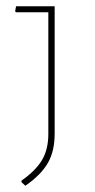

<svg xmlns="http://www.w3.org/2000/svg" viewBox="-20 -511 301 607"><path d="M152.8 -88.9Q152.8 -33.7 131.8 3.4Q109.9 42 60.1 76.2L47.9 64.9V60.1Q93.3 28.3 113.3 -5.9Q132.8 -39.1 132.8 -87.9V-472.2H30.8L27.8 -475.1L30.8 -491.2H152.8Z"/></svg>

Font: Datalegreya
Style: Thin
Weight: 250
Designer: Figs Lab
Foundry: Figs Lab
Version: Version 1.002;PS 001.002;hotconv 1.0.70;makeotf.lib2.5.58329